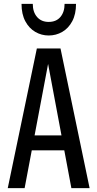

<svg xmlns="http://www.w3.org/2000/svg" viewBox="-20 -970 502 990"><path d="M20 0 170 -720H243L107 0ZM348 0 213 -720H292L442 0ZM107 -272H353V-195H107ZM231 -787Q194 -787 162 -805.5Q130 -824 110.5 -860.5Q91 -897 91 -950H149Q149 -908 171 -882.5Q193 -857 231 -857Q270 -857 291.5 -882.5Q313 -908 313 -950H372Q372 -897 352.5 -860.5Q333 -824 301 -805.5Q269 -787 231 -787Z"/></svg>

Font: Instrument Sans Condensed Medium
Style: Regular
Weight: 500
Width: 3
Designer: Rodrigo Fuenzalida
Foundry: fragTYPE
Version: Version 1.000;gftools[0.9.28]